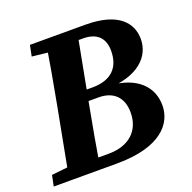

<svg xmlns="http://www.w3.org/2000/svg" viewBox="-140 -775 893 893"><g transform="rotate(-20 306.5 -328.5)"><path d="M-22.3 0H130.4L143.3 -68.6H128.7L-11.2 -53.6L-22.3 0ZM55.5 0H209.2C226 -103 244.7 -207 264.4 -310.7L330.2 -657.1H175.8C159.1 -554.1 141.1 -450.1 121.4 -347.1L55.5 0ZM88.2 -603.2 225 -588.2H241.3L254.4 -657.1H99.1L88.2 -603.2ZM132.6 0H290C509.6 0 582.1 -93.5 582.1 -182.4C582.1 -272.1 518.8 -345.7 376.1 -353.6L362.9 -341.7C523.6 -346 593.2 -421.4 593.2 -506.8C593.2 -584.2 538.7 -657.1 373.4 -657.1H256.6L245.7 -600.8H341.1C412.1 -600.8 444.6 -563.1 444.6 -502.8C444.6 -417.2 395.4 -371.6 304.9 -371.6H202L192.6 -318.4H315.6C388 -318.4 431.8 -277.4 431.8 -201.9C431.8 -114 373.8 -56 269.3 -56H143.7L132.6 0Z"/></g></svg>

Font: Source Serif 4 Variable
Style: Italic
Weight: 400
Italic angle: -12°
Designer: Frank Grießhammer
Foundry: Adobe Systems Incorporated
Version: Version 4.004;hotconv 1.0.116;makeotfexe 2.5.65601